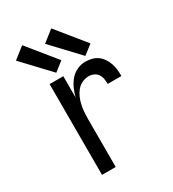

<svg xmlns="http://www.w3.org/2000/svg" viewBox="-186 -871 873 971"><g transform="rotate(-30 250.0 -385.0)"><path d="M120 0H200V-281Q200 -301 201.5 -321Q203 -341 207.5 -361Q212 -381 220 -399.5Q228 -418 241 -433.5Q254 -449 272.5 -457.5Q291 -466 311 -466Q326 -466 340 -459.5Q354 -453 362 -441Q370 -429 372.5 -414Q375 -399 375 -384H455Q455 -403 453 -421.5Q451 -440 445 -458Q439 -476 428.5 -491.5Q418 -507 403 -518Q388 -529 369.5 -533.5Q351 -538 332 -538Q307 -538 283.5 -527Q260 -516 243.5 -496.5Q227 -477 216.5 -453.5Q206 -430 200 -405V-530H120ZM348 -563 402 -605 268 -770 202 -718ZM178 -563 232 -605 98 -770 32 -718Z"/></g></svg>

Font: Iosevka SS09
Style: Regular
Weight: 400
Monospace: yes
Designer: Belleve Invis
Foundry: Belleve Invis
Version: Version 5.2.1; ttfautohint (v1.8.3)